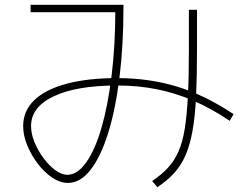

<svg xmlns="http://www.w3.org/2000/svg" viewBox="-20 -752 1040 804"><path d="M264 14Q232 14 199 -8Q166 -30 138.5 -66Q111 -102 94 -143.5Q77 -185 77 -224Q77 -288 124 -333Q171 -378 259.5 -401.5Q348 -425 471 -425Q605 -425 722.5 -389Q840 -353 958 -274L942 -246Q865 -298 789.5 -330.5Q714 -363 635.5 -378.5Q557 -394 471 -394Q301 -394 205.5 -349Q110 -304 110 -224Q110 -192 124.5 -156.5Q139 -121 162 -90Q185 -59 211.5 -39.5Q238 -20 262 -20Q304 -20 341 -72Q378 -124 405 -217Q432 -310 447.5 -437Q463 -564 463 -714L475 -701H108V-732H497V-722Q497 -560 480 -425Q463 -290 432 -192Q401 -94 358.5 -40Q316 14 264 14ZM617 6Q656 -20 683 -49Q710 -78 727.5 -118Q745 -158 754 -215Q763 -272 767 -353.5Q771 -435 771 -549V-711H805V-548Q805 -432 801 -347.5Q797 -263 786 -203Q775 -143 756.5 -101Q738 -59 709.5 -27.5Q681 4 639 32Z"/></svg>

Font: M PLUS 1 Thin ExtraLight
Style: Regular
Weight: 250
Version: Version 1.001